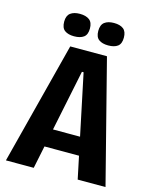

<svg xmlns="http://www.w3.org/2000/svg" viewBox="-123 -919 798 1000"><g transform="rotate(15 275.5 -418.5)"><path d="M7 0 177 -660H375L544 0H394L279 -548H270L157 0ZM119 -122V-219H441V-122ZM366 -716Q334 -716 315.5 -729.5Q297 -743 297 -776Q297 -809 315.5 -823Q334 -837 366 -837Q399 -837 417 -823Q435 -809 435 -776Q435 -743 417 -729.5Q399 -716 366 -716ZM182 -716Q150 -716 131.5 -729.5Q113 -743 113 -777Q113 -809 131.5 -823Q150 -837 182 -837Q215 -837 233.5 -823Q252 -809 252 -776Q252 -743 233.5 -729.5Q215 -716 182 -716Z"/></g></svg>

Font: Bricolage Grotesque 72pt SemiCondensed
Style: Bold
Weight: 700
Width: 4
Designer: Mathieu Triay
Foundry: Atelier Triay
Version: Version 1.001;gftools[0.9.33.dev8+g029e19f]